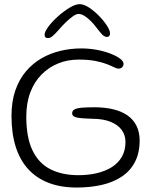

<svg xmlns="http://www.w3.org/2000/svg" viewBox="-20 -844 716 902"><path d="M340 37Q265 37 207.8 14.8Q150.5 -7.5 111.8 -50.2Q73 -93 53.5 -155.5Q34 -218 34 -298.5Q34 -367.5 52.2 -419.8Q70.5 -472 102.5 -509.5Q134.5 -547 176.2 -570.8Q218 -594.5 265.5 -605.5Q313 -616.5 361.5 -616.5Q399.5 -616.5 435.2 -609.8Q471 -603 499.2 -592Q527.5 -581 544 -568.5Q560.5 -556 560.5 -544Q560.5 -534.5 553.8 -528Q547 -521.5 537 -521.5Q529 -521.5 516 -528Q503 -534.5 482 -542.8Q461 -551 428.8 -557.5Q396.5 -564 349 -564Q298 -564 253.8 -546.2Q209.5 -528.5 175.5 -494.2Q141.5 -460 122.5 -410.2Q103.5 -360.5 103.5 -296Q103.5 -198 132.8 -137.2Q162 -76.5 217 -48.8Q272 -21 348.5 -21Q395 -21 435.2 -30.5Q475.5 -40 505.8 -59.2Q536 -78.5 552.8 -108Q569.5 -137.5 569.5 -177Q569.5 -209 552 -233.2Q534.5 -257.5 500.2 -271.5Q466 -285.5 416 -286Q369 -287 344 -291.2Q319 -295.5 319 -311.5Q319 -324 330 -330Q341 -336 364 -338Q387 -340 424 -340Q473 -340 512.2 -330.5Q551.5 -321 579 -301.8Q606.5 -282.5 621.2 -253Q636 -223.5 636 -184Q636 -125.5 614.2 -83.5Q592.5 -41.5 552.8 -14.8Q513 12 459 24.5Q405 37 340 37ZM205 -665Q189.5 -665 189.5 -680.5Q189.5 -695 207.2 -718.8Q225 -742.5 252 -766.8Q279 -791 306.8 -807.8Q334.5 -824.5 354.5 -824.5Q373.5 -824.5 397.8 -808.8Q422 -793 444.8 -769.8Q467.5 -746.5 482.2 -723.8Q497 -701 497 -687.5Q497 -679.5 493.2 -675Q489.5 -670.5 483 -670.5Q471 -670.5 460.2 -681.5Q449.5 -692.5 431.5 -716.5Q419.5 -732.5 405 -746.8Q390.5 -761 376 -769.8Q361.5 -778.5 349 -778.5Q338.5 -778.5 323 -767.8Q307.5 -757 290 -740.2Q272.5 -723.5 257 -705Q237 -682.5 226.2 -673.8Q215.5 -665 205 -665Z"/></svg>

Font: Gluten Thin ExtraLight
Style: Regular
Weight: 250
Version: Version 1.300